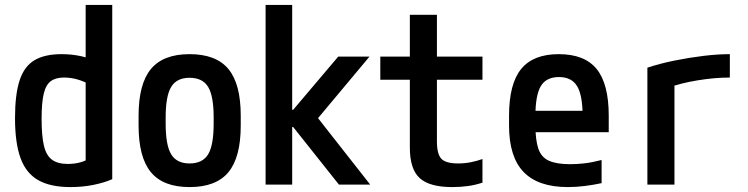

<svg xmlns="http://www.w3.org/2000/svg" viewBox="-20 -750 3040 780"><path d="M266 10Q185 10 135.5 -18Q86 -46 63.5 -107.5Q41 -169 41 -270Q41 -366 59.5 -423Q78 -480 119.5 -505Q161 -530 230 -530Q272 -530 310.5 -521.5Q349 -513 383 -495L351 -404Q318 -421 292 -428Q266 -435 240 -435Q206 -435 186 -420Q166 -405 157.5 -368.5Q149 -332 149 -268Q149 -198 158.5 -158Q168 -118 191.5 -101Q215 -84 255 -84Q313 -84 352 -112L328 -59V-730H436V-22Q404 -8 360 1Q316 10 266 10Z M750 10Q643 10 593 -50.5Q543 -111 543 -240V-280Q543 -409 593 -469.5Q643 -530 750 -530Q858 -530 908 -469.5Q958 -409 958 -280V-240Q958 -111 908 -50.5Q858 10 750 10ZM750 -86Q803 -86 825.5 -123Q848 -160 848 -248V-273Q848 -360 825.5 -397Q803 -434 750 -434Q698 -434 675.5 -397Q653 -360 653 -273V-248Q653 -160 675.5 -123Q698 -86 750 -86Z M1059 0V-730H1167V-304H1171L1354 -520H1481L1272 -270L1484 0H1357L1171 -234H1167V0Z M1817 10Q1725 10 1685 -26.5Q1645 -63 1645 -150V-426H1525V-520H1645V-690H1755V-520H1940V-426H1755V-176Q1755 -124 1773 -105Q1791 -86 1841 -86Q1868 -86 1893 -91Q1918 -96 1940 -104V-8Q1910 2 1879.5 6Q1849 10 1817 10Z M2287 10Q2166 10 2107 -51.5Q2048 -113 2048 -240V-280Q2048 -409 2097 -469.5Q2146 -530 2250 -530Q2355 -530 2404 -469.5Q2453 -409 2453 -280V-213H2101V-300H2368L2347 -271V-276Q2347 -363 2324.5 -400Q2302 -437 2251 -437Q2199 -437 2177 -400Q2155 -363 2155 -276V-245Q2155 -181 2167 -146Q2179 -111 2210 -97Q2241 -83 2296 -83Q2325 -83 2355 -86.5Q2385 -90 2424 -100V-6Q2392 1 2356.5 5.5Q2321 10 2287 10Z M2610 -475Q2661 -492 2720.5 -504Q2780 -516 2838 -523Q2896 -530 2945 -530V-435Q2883 -435 2813.5 -423.5Q2744 -412 2693 -393L2720 -444V0H2610Z"/></svg>

Font: M PLUS 1 Code Medium
Style: Regular
Weight: 500
Designer: Coji Morishita
Foundry: UNDERFOREST DESIGN
Version: Version 1.002